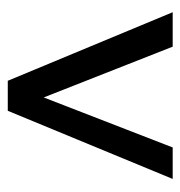

<svg xmlns="http://www.w3.org/2000/svg" viewBox="-5 -470 475 506"><g transform="rotate(90 233.0 -217.5)"><path d="M452.1 -434.6H369.1L237.3 -94.7L103.5 -434.6H12.7L193.4 0H272.5Z"/></g></svg>

Font: Namkio Khamti
Style: Regular
Weight: 400
Designer: Debbi Hosken
Foundry: SIL International
Version: Version 3.917